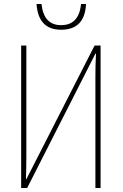

<svg xmlns="http://www.w3.org/2000/svg" viewBox="-20 -942 618 962"><path d="M386 -922Q376 -816 286 -816Q199 -816 188 -922H163Q172 -793 286 -793Q405 -793 411 -922ZM86 0H116L458 -673H461Q458 -617 458 -561V0H484V-714H454L112 -44H110Q111 -81 111.5 -104.5Q112 -128 112 -153V-714H86Z"/></svg>

Font: Noto Sans Display SemiCondensed Thin
Style: Regular
Weight: 250
Width: 4
Designer: Monotype Design team
Foundry: Monotype Imaging Inc.
Version: 1.000